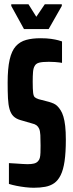

<svg xmlns="http://www.w3.org/2000/svg" viewBox="-20 -876 343 904"><path d="M139 8Q121 8 99.5 5.5Q78 3 58 -1Q38 -5 22 -10V-108Q40 -107 56 -106Q72 -105 86 -104Q100 -103 109 -103Q128 -103 140 -106Q152 -109 159 -117Q165 -123 167.5 -132.5Q170 -142 170.5 -157Q171 -172 171 -190Q171 -220 170 -239.5Q169 -259 164.5 -269.5Q160 -280 152 -286Q144 -292 130 -295L75 -311Q55 -317 43 -329Q31 -341 25 -362Q19 -383 17.5 -413.5Q16 -444 16 -487Q16 -554 25.5 -595.5Q35 -637 54.5 -658.5Q74 -680 103 -688Q132 -696 170 -696Q200 -696 220.5 -693Q241 -690 254 -686.5Q267 -683 272 -681V-580Q267 -581 259 -582Q251 -583 239 -584Q227 -585 210 -585Q180 -585 164.5 -581Q149 -577 143 -565Q137 -555 135.5 -537Q134 -519 134 -491Q134 -455 136 -439Q138 -423 144 -418Q150 -413 162 -409L212 -396Q222 -393 231.5 -389Q241 -385 249.5 -377Q258 -369 266 -356Q273 -345 278.5 -327Q284 -309 287 -282.5Q290 -256 290 -218Q290 -158 284 -117Q278 -76 265.5 -51Q253 -26 235 -13.5Q217 -1 193 3.5Q169 8 139 8ZM93 -739 33 -848V-856H114L151 -797L191 -856H271V-848L209 -739Z"/></svg>

Font: Saira UltraCondensed ExtraBold
Style: Regular
Weight: 800
Width: 1
Designer: Hector Gatti with collaboration of the Omnibus-Type team
Foundry: Omnibus-Type
Version: Version 1.101